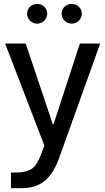

<svg xmlns="http://www.w3.org/2000/svg" viewBox="-20 -738 542 989"><path d="M208.5 11.7 190.9 58.6C177.7 94.2 162.1 118.7 143.1 131.8C124 144.5 96.7 150.9 60.5 150.9H36.6V231.4H88.9C139.2 231.4 179.7 218.8 210.4 193.8C241.2 168.9 266.6 127.4 286.6 70.3L496.1 -513.7H391.6L256.3 -99.6H251.5L112.3 -513.7H6.3ZM119.6 -667.5C119.6 -639.6 142.6 -616.2 171.4 -616.2C200.2 -616.2 223.1 -639.6 223.1 -667.5C223.1 -696.3 200.2 -717.8 171.4 -717.8C142.6 -717.8 119.6 -696.3 119.6 -667.5ZM297.4 -667.5C297.4 -639.6 320.3 -616.2 349.1 -616.2C378.4 -616.2 401.4 -639.6 401.4 -667.5C401.4 -696.3 378.4 -717.8 349.1 -717.8C320.3 -717.8 297.4 -696.3 297.4 -667.5Z"/></svg>

Font: Estedad Medium
Style: Regular
Weight: 500
Designer: Amin Abedi
Version: Version 7.3